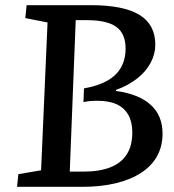

<svg xmlns="http://www.w3.org/2000/svg" viewBox="-20 -723 673 743"><path d="M581 -550Q581 -514 563 -480Q545 -446 510.5 -419Q476 -392 429 -375V-371Q517 -359 563 -317.5Q609 -276 609 -206Q609 -157 588 -119Q567 -81 526.5 -54.5Q486 -28 428.5 -14Q371 0 298 0H46L51 -49L139 -64L164 -636L78 -653L83 -703H332Q458 -703 519.5 -665.5Q581 -628 581 -550ZM305 -381Q358 -390 394 -410Q430 -430 448 -461.5Q466 -493 466 -535Q466 -593 430 -619Q394 -645 317 -645H273L250 -59H305Q365 -59 407 -75.5Q449 -92 470.5 -125.5Q492 -159 492 -210Q492 -251 476.5 -278.5Q461 -306 431.5 -319.5Q402 -333 358 -333Q341 -333 329.5 -332Q318 -331 303 -328Z"/></svg>

Font: Literata 18pt Medium
Style: Italic
Weight: 500
Italic angle: -2°
Designer: Latin by Veronika Burian and Jose Scaglione. Greek by Irene Vlachou. Cyrillic by Vera Evstafieva
Foundry: TypeTogether
Version: Version 3.103;gftools[0.9.29]